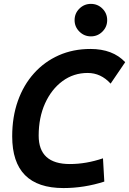

<svg xmlns="http://www.w3.org/2000/svg" viewBox="-20 -954 662 984"><path d="M305.2 9.8Q42.5 9.8 42.5 -255.4Q42.5 -354.5 71.5 -436.5Q100.6 -518.6 154.1 -578.1Q207.5 -637.7 281 -670.4Q354.5 -703.1 443.4 -703.1Q558.1 -703.1 621.6 -635.3L546.9 -525.4Q497.1 -580.1 429.2 -580.1Q356.9 -580.1 300.3 -538.3Q243.7 -496.6 210.9 -424.1Q178.2 -351.6 178.2 -258.8Q178.2 -113.3 337.9 -113.3Q421.4 -113.3 507.8 -142.6L514.6 -23.4Q411.6 9.8 305.2 9.8ZM445.8 -767.6Q411.6 -767.6 387 -792Q362.3 -816.4 362.3 -850.6Q362.3 -885.7 387 -909.9Q411.6 -934.1 445.8 -934.1Q480.5 -934.1 504.9 -909.9Q529.3 -885.7 529.3 -850.6Q529.3 -816.4 504.9 -792Q480.5 -767.6 445.8 -767.6Z"/></svg>

Font: Cascadia Mono
Style: Bold Italic
Weight: 700
Italic angle: -10°
Monospace: yes
Designer: Aaron Bell
Foundry: Saja Typeworks
Version: Version 2404.023; ttfautohint (v1.8.4)